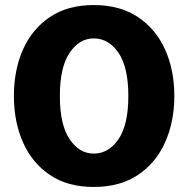

<svg xmlns="http://www.w3.org/2000/svg" viewBox="-20 -728 744 760"><path d="M351 12Q248 12 177.5 -35.5Q107 -83 71 -164.5Q35 -246 35 -348Q35 -451 71 -532Q107 -613 177.5 -660.5Q248 -708 351 -708Q455 -708 526 -660.5Q597 -613 633.5 -532Q670 -451 670 -348Q670 -246 633.5 -164.5Q597 -83 526 -35.5Q455 12 351 12ZM351 -120Q410 -120 449 -177Q488 -234 488 -348Q488 -462 449 -519Q410 -576 351 -576Q294 -576 255.5 -519Q217 -462 217 -348Q217 -234 255.5 -177Q294 -120 351 -120Z"/></svg>

Font: Panamera Black
Style: Regular
Weight: 900
Designer: Bastien Sozeau
Foundry: NBR — Bastien Sozeau
Version: Version 3.002; ttfautohint (v1.8.4.7-5d5b);gftools[0.9.33]